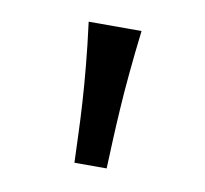

<svg xmlns="http://www.w3.org/2000/svg" viewBox="-44 -821 383 358"><g transform="rotate(10 147.5 -642.0)"><path d="M117.2 -510.3Q116.2 -536.1 115.2 -563.7Q114.3 -591.3 112.3 -623Q110.4 -654.8 106.9 -691.9Q103.5 -729 97.7 -773.9H197.8Q192.4 -729 189 -691.9Q185.5 -654.8 183.6 -623Q181.6 -591.3 180.4 -563.7Q179.2 -536.1 178.2 -510.3Z"/></g></svg>

Font: Andika
Style: Regular
Weight: 400
Designer: Victor Gaultney, Annie Olsen, Julie Remington, Don Collingsworth, Eric Hays
Foundry: SIL International
Version: Version 1.001